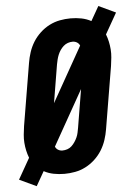

<svg xmlns="http://www.w3.org/2000/svg" viewBox="-74 -835 656 934"><g transform="rotate(-5 254.5 -367.5)"><path d="M67 56 -16 17 42 -85Q35 -103 31 -121.5Q27 -140 25.5 -159.5Q24 -179 26 -199Q28 -219 31 -240L82 -545Q86 -570 94.5 -596Q103 -622 117.5 -645.5Q132 -669 153 -688.5Q174 -708 198.5 -720.5Q223 -733 249.5 -738Q276 -743 302 -743Q329 -743 354.5 -738Q380 -733 402 -721L442 -791L525 -752L467 -650Q474 -632 478 -613.5Q482 -595 483.5 -575.5Q485 -556 483 -536Q481 -516 478 -495L427 -190Q423 -165 414.5 -139Q406 -113 391.5 -89.5Q377 -66 356 -46.5Q335 -27 310.5 -14.5Q286 -2 259.5 3Q233 8 207 8Q180 8 154.5 3Q129 -2 107 -14ZM186 -339 337 -607Q333 -617 323.5 -623Q314 -629 302 -629Q290 -629 278.5 -625Q267 -621 257.5 -612.5Q248 -604 241 -593.5Q234 -583 229.5 -572Q225 -561 222 -549Q219 -537 217 -526ZM207 -106Q219 -106 231 -110Q243 -114 252 -122.5Q261 -131 268 -141.5Q275 -152 280 -163Q285 -174 287.5 -186Q290 -198 292 -209L323 -396L172 -128Q176 -118 185.5 -112Q195 -106 207 -106Z"/></g></svg>

Font: Iosevka Term Curly Heavy
Style: Italic
Weight: 900
Italic angle: -9°
Designer: Belleve Invis
Foundry: Belleve Invis
Version: Version 32.3.0